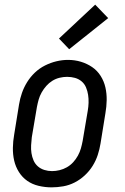

<svg xmlns="http://www.w3.org/2000/svg" viewBox="-20 -799 540 827"><path d="M202 8Q174 8 146.5 1.5Q119 -5 97.5 -20Q76 -35 61.5 -58Q47 -81 41 -107.5Q35 -134 35.5 -162.5Q36 -191 41 -219L62 -349Q66 -374 74.5 -398.5Q83 -423 97 -445.5Q111 -468 130.5 -486.5Q150 -505 174 -517Q198 -529 223 -535Q248 -541 273 -541Q302 -541 328.5 -533Q355 -525 377 -510Q399 -495 413.5 -472Q428 -449 434 -422.5Q440 -396 439.5 -367.5Q439 -339 434 -311L413 -181Q409 -156 401 -131.5Q393 -107 379 -84.5Q365 -62 345 -43.5Q325 -25 301.5 -13Q278 -1 252.5 3.5Q227 8 202 8ZM204 -62Q220 -62 236.5 -66Q253 -70 268 -78.5Q283 -87 295 -100Q307 -113 315.5 -128.5Q324 -144 328.5 -160Q333 -176 336 -192L358 -322Q361 -339 361.5 -356.5Q362 -374 359.5 -390.5Q357 -407 350.5 -422.5Q344 -438 331.5 -448.5Q319 -459 303 -463.5Q287 -468 269 -468Q253 -468 236.5 -464Q220 -460 205.5 -451Q191 -442 179.5 -429Q168 -416 159.5 -401Q151 -386 146.5 -370Q142 -354 139 -338L117 -208Q115 -191 114 -173.5Q113 -156 115.5 -139.5Q118 -123 124.5 -108Q131 -93 143 -82.5Q155 -72 171 -67Q187 -62 204 -62ZM278 -587 234 -633 390 -779 446 -721Z"/></svg>

Font: Iosevka Slab
Style: Italic
Weight: 400
Italic angle: -9°
Monospace: yes
Designer: Belleve Invis
Foundry: Belleve Invis
Version: Version 11.1.0; ttfautohint (v1.8.3)